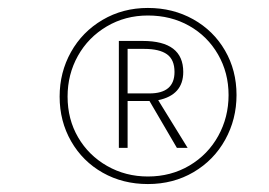

<svg xmlns="http://www.w3.org/2000/svg" viewBox="-20 -741 677 483"><path d="M575 -502Q575 -441 546.5 -389.5Q518 -338 467 -308Q416 -278 352 -278Q289 -278 238.5 -306.5Q188 -335 159 -385.5Q130 -436 130 -498Q130 -559 158.5 -610Q187 -661 238 -691Q289 -721 352 -721Q415 -721 466 -692.5Q517 -664 546 -614Q575 -564 575 -502ZM555 -502Q555 -558 528.5 -604Q502 -650 456 -676Q410 -702 352 -702Q295 -702 248.5 -674.5Q202 -647 176 -600.5Q150 -554 150 -498Q150 -441 176.5 -395.5Q203 -350 249.5 -323.5Q296 -297 352 -297Q410 -297 456.5 -324.5Q503 -352 529 -399Q555 -446 555 -502ZM378 -489 452 -369H425L356 -487H301V-369H279V-638H339Q441 -638 441 -560Q441 -502 378 -489ZM301 -506H356Q419 -506 419 -560Q419 -591 400 -604.5Q381 -618 343 -618H301Z"/></svg>

Font: Fira Sans Thin
Style: Italic
Weight: 250
Italic angle: -8°
Designer: Carrois Corporate & Edenspiekermann AG
Foundry: Carrois Corporate GbR & Edenspiekermann AG
Version: Version 4.203